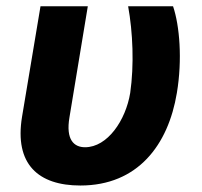

<svg xmlns="http://www.w3.org/2000/svg" viewBox="-20 -565 627 595"><path d="M105.5 -545.5 48.3 -203.1C24.1 -55.8 99.1 9.9 229 9.9C407 9.9 501.4 -115.8 528.1 -277C545.5 -380.7 536.6 -485.8 516.3 -545.5H377.1C391.7 -464.5 396 -364 383.5 -277C369.7 -192.5 313.2 -108.7 243.6 -108.7C209.9 -108.7 183.2 -131 195.3 -201.7L252.1 -545.5Z"/></svg>

Font: Magic Ui Pro
Style: Bold Italic
Weight: 700
Italic angle: -9.39999°
Designer: Stefan Endress, Andreas Faust
Version: Version 1.000;FEAKit 1.0